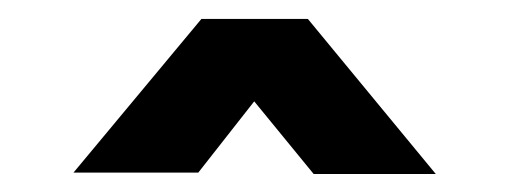

<svg xmlns="http://www.w3.org/2000/svg" viewBox="-20 -749 568 208"><path d="M452.1 -560.5 313.5 -728.5H198.2L59.6 -562H194.8L255.4 -639.2L319.8 -560.5Z"/></svg>

Font: Tuffy
Style: Bold
Weight: 700
Designer: Thatcher Ulrich, Karoly Barta, Michael Everson
Version: Version 001.270